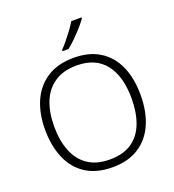

<svg xmlns="http://www.w3.org/2000/svg" viewBox="-166 -1076 1101 1214"><g transform="rotate(-20 384.0 -469.0)"><path d="M705 -358Q705 -249 669 -166Q633 -83 561.5 -36.5Q490 10 384 10Q276 10 204.5 -36.5Q133 -83 97.5 -166.5Q62 -250 62 -359Q62 -468 98.5 -550Q135 -632 207.5 -678.5Q280 -725 387 -725Q490 -725 561 -680.5Q632 -636 668.5 -554Q705 -472 705 -358ZM123 -359Q123 -264 151 -192.5Q179 -121 237 -81.5Q295 -42 384 -42Q474 -42 531.5 -81Q589 -120 616.5 -191.5Q644 -263 644 -358Q644 -507 579.5 -590Q515 -673 387 -673Q298 -673 239 -633.5Q180 -594 151.5 -523.5Q123 -453 123 -359ZM521 -940Q506 -919 481.5 -891Q457 -863 429 -835.5Q401 -808 376 -788H336V-797Q355 -816 377 -843Q399 -870 419.5 -898Q440 -926 453 -948H521Z"/></g></svg>

Font: Noto Sans Gurmukhi UI Light
Style: Regular
Weight: 300
Designer: Jelle Bosma - Monotype Design Team
Foundry: Monotype Imaging Inc.
Version: Version 2.004; ttfautohint (v1.8.4.7-5d5b)